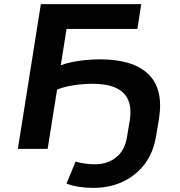

<svg xmlns="http://www.w3.org/2000/svg" viewBox="-20 -725 876 935"><path d="M434 190Q397 190 363 184.5Q329 179 304 169L348 62Q368 68 392.5 71.5Q417 75 442 75Q504 75 546.5 40.5Q589 6 599 -61L612 -139Q626 -228 581 -272.5Q536 -317 430 -317Q401 -317 370 -314Q339 -311 310 -304.5Q281 -298 258 -289L212 0H67L179 -705H668L649 -584H304L276 -407Q298 -416 329.5 -422.5Q361 -429 396.5 -432.5Q432 -436 466 -436Q547 -436 606 -418Q665 -400 702 -364.5Q739 -329 752.5 -274.5Q766 -220 754 -145L740 -62Q727 18 684.5 74Q642 130 578 160Q514 190 434 190Z"/></svg>

Font: Nunito Sans 7pt SemiExpanded
Style: Bold Italic
Weight: 700
Width: 6
Italic angle: -9°
Designer: Vernon Adams
Foundry: Vernon Adams
Version: Version 3.101;gftools[0.9.27]